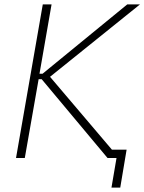

<svg xmlns="http://www.w3.org/2000/svg" viewBox="-20 -720 658 875"><path d="M470 0H511L488 135H528L557 -38H490L208 -370L618 -700H560L174 -384H160L215 -700H175L53 0H93L156 -359H170Z"/></svg>

Font: Fixel Text 20240404 ExtraLight
Style: Italic
Weight: 200
Width: 4
Italic angle: -10°
Designer: AlfaBravo + MacPaw
Foundry: Kyrylo Tkachov, Marchela Mozhyna, Serhii Makarenko, Maria Weinstein, Zakhar Kryvoshyya
Version: Version 1.211;Glyphs 3.2 (3225)